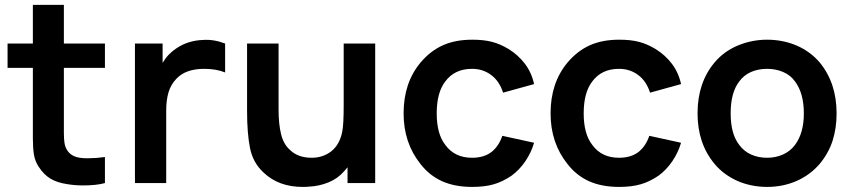

<svg xmlns="http://www.w3.org/2000/svg" viewBox="-20 -738 3434 774"><path d="M237.5 -236.5V-203Q237.5 -177.5 240 -161.8Q242.5 -146 249 -135.5Q266 -104.5 310.5 -101Q314 -100.5 320 -100.2Q326 -100 334.5 -100Q350.5 -100 367.5 -101.2Q384.5 -102.5 403 -105V0Q368.5 9.5 315.5 9.5Q296.5 9.5 280 8Q263.5 6.5 249 4Q209.5 -2 182.8 -18.2Q156 -34.5 135.5 -66.5Q121 -88.5 116.8 -115Q112.5 -141.5 112.5 -180V-230V-464.5H10.5V-562.5H112.5V-718.5H237.5V-562.5H403V-464.5H237.5Z M887.5 -562.5V-446Q851.5 -460.5 803 -460.5Q729 -460.5 691.5 -421Q668.5 -397 659.2 -365.5Q650 -334 650 -291.5V0H524V-562.5H635.5V-484.5Q656.5 -520.5 691.5 -543.5Q738.5 -575 799 -577Q842 -580 887.5 -562.5Z M1492.5 -562.5V0H1381V-63.5L1368.5 -49Q1342.5 -18.5 1304.8 -3Q1267 12.5 1225 14.5Q1221 15 1214.8 15.2Q1208.5 15.5 1200 15.5Q1104 15.5 1043.5 -41.5Q1000 -81 988 -140.5Q976 -199.5 976 -290.5V-562.5H1103V-296Q1103 -239 1112.8 -198.2Q1122.5 -157.5 1148 -134.5Q1180.5 -102 1236.5 -102Q1281.5 -102 1315.5 -128Q1349.5 -155.5 1359.5 -206.5Q1365.5 -233.5 1365.5 -316.5V-317.5V-562.5Z M2008 -364.5Q1993.5 -410 1961.5 -434.5Q1928 -460.5 1883 -460.5Q1812.5 -460.5 1775 -409.5Q1740.5 -365 1740.5 -281Q1740.5 -198 1775 -154Q1812.5 -102 1883 -102Q1932.5 -102 1963.5 -127Q1991.5 -150.5 2005 -190.5L2133 -162.5Q2121.5 -123 2097.8 -88Q2074 -53 2042.5 -30Q2024 -17.5 2006 -8.8Q1988 0 1970 5Q1934 15.5 1883 15.5Q1814 15.5 1762.8 -7.2Q1711.5 -30 1675 -77Q1607 -162 1607 -281Q1607 -404 1675 -485.5Q1714.5 -532.5 1764.8 -555.2Q1815 -578 1884 -578Q1929.5 -578 1962.5 -569.5Q1996 -561 2030 -540.5Q2069 -516.5 2096 -481Q2123 -445.5 2133 -399Z M2600.5 -364.5Q2586 -410 2554 -434.5Q2520.5 -460.5 2475.5 -460.5Q2405 -460.5 2367.5 -409.5Q2333 -365 2333 -281Q2333 -198 2367.5 -154Q2405 -102 2475.5 -102Q2525 -102 2556 -127Q2584 -150.5 2597.5 -190.5L2725.5 -162.5Q2714 -123 2690.2 -88Q2666.5 -53 2635 -30Q2616.5 -17.5 2598.5 -8.8Q2580.5 0 2562.5 5Q2526.5 15.5 2475.5 15.5Q2406.5 15.5 2355.2 -7.2Q2304 -30 2267.5 -77Q2199.5 -162 2199.5 -281Q2199.5 -404 2267.5 -485.5Q2307 -532.5 2357.2 -555.2Q2407.5 -578 2476.5 -578Q2522 -578 2555 -569.5Q2588.5 -561 2622.5 -540.5Q2661.5 -516.5 2688.5 -481Q2715.5 -445.5 2725.5 -399Z M2860 -78Q2792 -160 2792 -281Q2792 -404 2860 -485.5Q2897 -530 2953 -554Q3010 -578 3072.5 -578Q3104 -578 3134.2 -572Q3164.5 -566 3191.8 -554.2Q3219 -542.5 3242.5 -525.2Q3266 -508 3285 -485.5Q3352.5 -403 3352.5 -281Q3352.5 -222 3336.8 -172Q3321 -122 3285 -78Q3246 -32.5 3191.2 -8.5Q3136.5 15.5 3072.5 15.5Q3041 15.5 3010.8 9.5Q2980.5 3.5 2953.2 -8.5Q2926 -20.5 2902.2 -38Q2878.5 -55.5 2860 -78ZM3185 -409.5Q3167 -435 3137 -447.8Q3107 -460.5 3072.5 -460.5Q3036.5 -460.5 3007.5 -447.8Q2978.5 -435 2960 -409.5Q2925.5 -365 2925.5 -281Q2925.5 -198 2960 -154Q2978.5 -128.5 3007.5 -115.2Q3036.5 -102 3072.5 -102Q3107 -102 3136.5 -115.2Q3166 -128.5 3185 -154Q3220.5 -201.5 3220.5 -281Q3220.5 -362 3185 -409.5Z"/></svg>

Font: Russisch Sans
Style: Bold
Weight: 700
Designer: Michael Sharanda (font) & Cristiano Sobral (main changes)
Foundry: Michael Sharanda
Version: Version 2.00;September 8, 2020;FontCreator 13.0.0.2681 64-bi